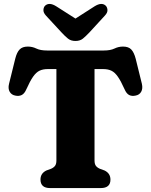

<svg xmlns="http://www.w3.org/2000/svg" viewBox="-20 -957 768 977"><path d="M220 -700H508Q542 -700 562.5 -710Q583 -720 606 -720Q634 -720 648 -705.2Q662 -690.5 670.5 -658L702 -530.5Q707.5 -506.5 698.5 -490.2Q689.5 -474 669.5 -470.5Q651 -466.5 637.2 -473.5Q623.5 -480.5 614 -502.5Q595 -545 579.5 -567Q564 -589 546.8 -597.2Q529.5 -605.5 505 -605.5H461V-140.5Q461 -121 469 -111.8Q477 -102.5 490 -97.5L512 -89.5Q542 -75 542 -43Q542 0 492.5 0H235Q186 0 186 -43.5Q186 -75 216 -89.5L238 -97.5Q251 -102.5 259 -111.8Q267 -121 267 -140.5V-605.5H223Q198.5 -605.5 181.2 -597.2Q164 -589 148.5 -567Q133 -545 114 -502.5Q104.5 -480.5 90.5 -473.5Q76.5 -466.5 58 -470.5Q38.5 -474 29.2 -490.2Q20 -506.5 26 -530.5L57.5 -658Q65.5 -690.5 79.8 -705.2Q94 -720 121.5 -720Q144.5 -720 165 -710Q185.5 -700 220 -700ZM435 -792Q416.5 -772.5 401.8 -760.5Q387 -748.5 364 -748.5Q341 -748.5 326 -760.5Q311 -772.5 293 -792L213.5 -878Q200 -893 201 -907Q202 -921 210 -928.5Q231 -947 266 -925L364 -862.5L461.5 -925Q497 -947 517.5 -928.5Q525.5 -921 526.8 -907Q528 -893 514 -878Z"/></svg>

Font: Fraunces 9pt S100
Style: Bold
Weight: 700
Version: Version 1.000; ttfautohint (v1.8.3)